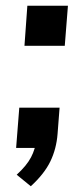

<svg xmlns="http://www.w3.org/2000/svg" viewBox="-20 -514 291 667"><path d="M75 -494H216L205 -355H65ZM87 133 38 93Q73 61 88 32Q103 3 106 -28L134 0H36L47 -140H187L180 -49Q176 3 155 46.5Q134 90 87 133Z"/></svg>

Font: Muli
Style: Bold Italic
Weight: 700
Italic angle: -4.541°
Designer: Vernon Adams
Foundry: Vernon Adams
Version: Version 2.100; ttfautohint (v1.8.1.43-b0c9)